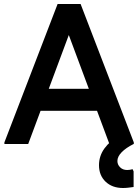

<svg xmlns="http://www.w3.org/2000/svg" viewBox="-20 -720 690 960"><path d="M527 0 274 -679 268 -700H383L649 -8V0ZM2 0V-8L268 -700H383L374 -679L121 0ZM120 -166 150 -276H511L541 -166ZM595 220Q541 220 508 188.5Q475 157 475 106Q475 60 502 22.5Q529 -15 582 -47L648 0Q610 19 588.5 41Q567 63 567 85Q567 103 580.5 116.5Q594 130 616 130Q629 130 643 126L648 137V215Q633 217 620.5 218.5Q608 220 595 220Z"/></svg>

Font: Fustat
Style: Bold
Weight: 700
Designer: Mohamed Gaber, Khaled Hosny, Laura Garcia Mut
Foundry: Kief Type Foundry, Alif Type Foundry, Hard Type Foundry
Version: Version 1.007